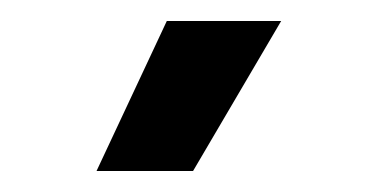

<svg xmlns="http://www.w3.org/2000/svg" viewBox="-20 -770 360 183"><path d="M139 -750H248L164 -607H72Z"/></svg>

Font: Chess Sans
Style: Bold
Weight: 700
Designer: Wolf Bōese
Foundry: Wolf Bōese
Version: Version 7.223